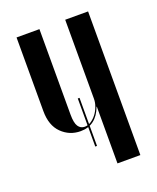

<svg xmlns="http://www.w3.org/2000/svg" viewBox="-101 -559 511 623"><g transform="rotate(-20 154.5 -247.0)"><path d="M197 -195Q176 -138 122 -138Q84 -138 57 -164.5Q30 -191 30 -241V-495H109V-200Q109 -171 117 -159Q125 -147 139 -147Q151 -147 161.5 -154Q172 -161 180 -171.5Q188 -182 193 -195.5Q198 -209 198 -222V-495H277V1H198V-195ZM149 -241H155V-75H149Z"/></g></svg>

Font: Moniqa SemBd Narrow Display
Style: Regular
Weight: 600
Width: 4
Designer: Rajesh Rajput
Foundry: Rajesh Rajput
Version: Version 1.000